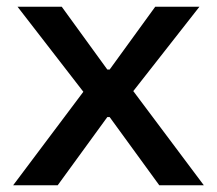

<svg xmlns="http://www.w3.org/2000/svg" viewBox="-20 -549 644 569"><path d="M19 0 227 -277 32 -529H163L298 -343H305L440 -529H571L375 -279L584 0H452L305 -202H298L151 0Z"/></svg>

Font: Hubot Sans Condensed ExtraLight Medium
Style: Regular
Weight: 500
Version: Version 2.000